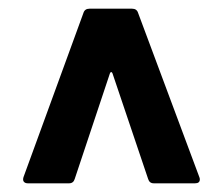

<svg xmlns="http://www.w3.org/2000/svg" viewBox="-20 -720 513 442"><path d="M34 -312 172 -690Q175 -700 186 -700H284Q295 -700 298 -690L439 -312Q440 -310 440 -307Q440 -298 429 -298H334Q324 -298 321 -308L239 -551Q238 -554 236 -554Q234 -554 233 -551L152 -308Q149 -298 139 -298H44Q38 -298 35 -301.5Q32 -305 34 -312Z"/></svg>

Font: Amber EN
Style: Bold
Weight: 700
Designer: Jeremy Tribby
Foundry: Tribby Type
Version: Version 1.408 November 24, 2021